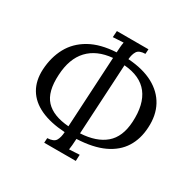

<svg xmlns="http://www.w3.org/2000/svg" viewBox="-173 -937 1164 1159"><g transform="rotate(30 408.5 -357.5)"><path d="M277 44 279 11Q324 9 337 -13.5Q350 -36 352 -73Q250 -79 181 -111Q112 -143 78.5 -199.5Q45 -256 49 -335Q54 -423 91 -491Q128 -559 200.5 -600Q273 -641 383 -647Q384 -667 385.5 -685.5Q387 -704 390 -719Q372 -718 353.5 -717Q335 -716 317 -715L320 -759H540L538 -726Q495 -725 481.5 -703.5Q468 -682 465 -647Q570 -640 640.5 -602Q711 -564 745.5 -500Q780 -436 775 -350Q771 -268 733 -207.5Q695 -147 621 -112.5Q547 -78 434 -73Q433 -47 431 -28Q429 -9 427 4Q445 3 463 2Q481 1 499 0L497 44ZM354 -115 381 -607Q273 -597 213.5 -533.5Q154 -470 148 -354Q141 -234 192.5 -178.5Q244 -123 354 -115ZM436 -113Q547 -119 608.5 -171.5Q670 -224 676 -332Q683 -457 630 -525.5Q577 -594 463 -603Z"/></g></svg>

Font: Lora Italic
Style: Italic
Weight: 400
Italic angle: -3°
Designer: Olga Karpushina, Alexei Vanyashin (Cyrillic)
Foundry: Cyreal
Version: Version 2.210; ttfautohint (v1.8.1.43-b0c9)